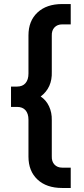

<svg xmlns="http://www.w3.org/2000/svg" viewBox="-20 -765 411 945"><path d="M286.1 160.2Q209 160.2 164.6 118.7Q120.1 77.1 120.1 5.9V-175.8Q120.1 -205.6 105.7 -222.2Q91.3 -238.8 64 -238.8H34.2V-338.9H64Q91.3 -338.9 105.7 -356Q120.1 -373 120.1 -402.8V-590.8Q120.1 -662.1 164.6 -703.6Q209 -745.1 286.1 -745.1H328.1V-645H286.1Q262.2 -645 248 -629.9Q233.9 -614.7 234.9 -588.9V-412.1Q237.8 -333.5 180.2 -290Q207 -272.5 221.4 -241.7Q235.8 -210.9 234.9 -173.8V3.9Q233.9 29.8 248 44.9Q262.2 60.1 286.1 60.1H328.1V160.2Z"/></svg>

Font: Plus Jakarta Sans SemiBold
Style: Regular
Weight: 600
Designer: Gumpita Rahayu
Foundry: Tokotype
Version: Version 2.006